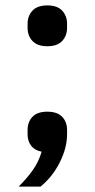

<svg xmlns="http://www.w3.org/2000/svg" viewBox="-20 -552 350 710"><path d="M155 -139Q192 -139 210 -120Q228 -101 228 -71V-55Q228 -6 201.5 47.5Q175 101 130 138H49Q81 106 102 76Q123 46 134 9Q108 4 95 -13.5Q82 -31 82 -55V-71Q82 -101 100 -120Q118 -139 155 -139ZM155 -381Q118 -381 100 -400.5Q82 -420 82 -449V-464Q82 -493 100 -512.5Q118 -532 155 -532Q192 -532 210 -512.5Q228 -493 228 -464V-449Q228 -420 210 -400.5Q192 -381 155 -381Z"/></svg>

Font: IBM Plex Sans Arabic Medm
Style: Regular
Weight: 500
Designer: Mike Abbink, Paul van der Laan, Pieter van Rosmalen, Wael Morcos, Khajak Apelian
Foundry: Bold Monday
Version: Version 1.005